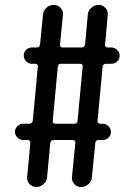

<svg xmlns="http://www.w3.org/2000/svg" viewBox="-20 -750 540 770"><path d="M211.9 -483.4 191.4 -264.6Q190.4 -260.7 193.4 -257.3Q196.3 -253.9 201.2 -253.9H278.3Q289.1 -253.9 291 -264.6L311.5 -483.4Q312.5 -487.3 309.6 -490.7Q306.6 -494.1 301.8 -494.1H223.6Q213.9 -494.1 211.9 -483.4ZM73.2 -188.5Q60.5 -188.5 50.3 -198.2Q40 -208 40 -221.2Q40 -234.4 49.8 -244.1Q59.6 -253.9 73.2 -253.9H97.7Q108.4 -253.9 111.3 -264.6L131.8 -483.4Q132.8 -487.3 129.9 -490.7Q127 -494.1 122.1 -494.1H108.4Q94.7 -494.1 85 -503.9Q75.2 -513.7 75.2 -526.9Q75.2 -540 84.5 -549.8Q93.8 -559.6 108.4 -559.6H127.9Q138.7 -559.6 140.6 -571.3L152.3 -690.4Q153.3 -707 166 -718.8Q178.7 -730.5 196.3 -730.5Q211.9 -730.5 223.1 -718.3Q234.4 -706.1 232.4 -690.4L220.7 -571.3Q219.7 -567.4 222.7 -563.5Q225.6 -559.6 231.4 -559.6H307.6Q318.4 -559.6 321.3 -571.3L332 -690.4Q333 -707 346.2 -718.8Q359.4 -730.5 376 -730.5Q391.6 -730.5 402.8 -718.3Q414.1 -706.1 412.1 -690.4L401.4 -571.3Q400.4 -567.4 403.3 -563.5Q406.2 -559.6 411.1 -559.6H426.8Q439.5 -559.6 449.7 -549.8Q460 -540 460 -526.9Q460 -513.7 450.2 -503.9Q440.4 -494.1 426.8 -494.1H404.3Q394.5 -494.1 391.6 -483.4L371.1 -264.6Q370.1 -260.7 373 -257.3Q376 -253.9 380.9 -253.9H391.6Q405.3 -253.9 415 -244.1Q424.8 -234.4 424.8 -221.2Q424.8 -208 415.5 -198.2Q406.2 -188.5 391.6 -188.5H375Q364.3 -188.5 362.3 -176.8L348.6 -40Q347.7 -23.4 335 -11.7Q322.3 0 304.7 0Q289.1 0 277.8 -12.2Q266.6 -24.4 268.6 -40L282.2 -176.8Q283.2 -180.7 280.3 -184.6Q277.3 -188.5 272.5 -188.5H195.3Q184.6 -188.5 181.6 -176.8L168.9 -40Q168 -23.4 154.8 -11.7Q141.6 0 125 0Q109.4 0 98.1 -12.2Q86.9 -24.4 88.9 -40L101.6 -176.8Q102.5 -180.7 99.6 -184.6Q96.7 -188.5 91.8 -188.5Z"/></svg>

Font: Rounded-X Mgen+ 1mn regular
Style: Regular
Weight: 400
Designer: [Source Han Sans]
Ryoko NISHIZUKA  (kana & ideographs); Paul D. Hunt (Latin, Greek & Cyrillic); Wenlong ZHANG  (bopomofo
Version: Version 1.059.20150602